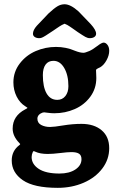

<svg xmlns="http://www.w3.org/2000/svg" viewBox="-20 -696 556 910"><path d="M232.4 -550.8Q188.5 -521 178.7 -517.6Q172.4 -515.1 166 -515.1Q152.8 -515.1 144.5 -520.8Q136.2 -526.4 136.2 -536.1Q136.2 -553.2 154.3 -573.7L210 -632.3Q235.8 -656.2 252 -666Q268.1 -675.8 286.1 -675.8Q314.5 -675.8 352.5 -641.6L410.2 -581.5Q435.5 -553.7 435.5 -536.1Q435.5 -526.4 427.2 -520.8Q418.9 -515.1 405.3 -515.1Q395.5 -515.1 384.5 -521.2Q373.5 -527.3 348.6 -543.9Q342.3 -548.3 338.9 -550.8Q333.5 -554.7 324 -561.3Q314.5 -567.9 309.8 -571Q305.2 -574.2 298.6 -577.9Q292 -581.5 286.1 -583.5Q280.3 -581.5 273.4 -577.6Q266.6 -573.7 262.2 -571Q257.8 -568.4 247.3 -561Q236.8 -553.7 232.4 -550.8ZM43.5 -305.7Q43.5 -355.5 73.5 -394.8Q103.5 -434.1 149.2 -453.9Q194.8 -473.6 245.1 -473.6Q293.5 -473.6 335.9 -455.1Q359.4 -445.8 376 -445.8Q383.3 -445.8 403.3 -454.1Q418.9 -460.9 440.4 -477.5Q461.9 -494.1 471.2 -494.1Q481 -494.1 489.3 -483.4Q497.6 -472.7 497.6 -455.1Q497.6 -433.6 484.9 -410.4Q472.2 -387.2 454.6 -377Q452.1 -376 448 -374Q443.8 -372.1 442.4 -371.1Q440.9 -370.1 438.7 -368.7Q436.5 -367.2 435.8 -366Q435.1 -364.7 435.1 -363.3Q435.1 -360.8 435.8 -347.2Q436.5 -333.5 436.5 -326.2Q436.5 -276.4 408 -237.5Q379.4 -198.7 334.2 -179Q289.1 -159.2 237.3 -159.2Q222.7 -159.2 207 -161.4Q191.4 -163.6 189 -163.6Q182.1 -163.6 171.9 -157.7Q157.2 -148.4 157.2 -133.8Q157.2 -113.3 175 -103.8Q192.9 -94.2 217.3 -94.2Q235.4 -94.2 279.8 -101.6Q324.2 -108.9 366.2 -108.9Q425.8 -108.9 461.7 -78.6Q497.6 -48.3 497.6 6.3Q497.6 59.6 464.8 102.8Q432.1 146 376.2 170.2Q320.3 194.3 253.9 194.3Q141.1 194.3 88.4 158.2Q35.6 122.1 35.6 64.5Q35.6 19 71.8 -8.3Q75.7 -11.2 75.7 -13.2Q75.7 -13.7 75 -14.4Q74.2 -15.1 73 -16.4Q71.8 -17.6 71.3 -18.6Q40 -50.8 40 -86.4Q40 -146.5 99.6 -177.7Q110.4 -183.1 110.4 -184.6Q110.4 -185.5 99.6 -192.4Q73.7 -208.5 58.6 -239Q43.5 -269.5 43.5 -305.7ZM251.5 -222.7Q275.4 -222.7 289.8 -240.7Q304.2 -258.8 304.2 -287.6Q304.2 -339.8 284.4 -373.8Q264.6 -407.7 233.4 -407.7Q209 -407.7 196 -389.9Q183.1 -372.1 183.1 -340.3Q183.1 -284.2 200.7 -253.4Q218.3 -222.7 251.5 -222.7ZM129.9 48.3Q129.9 82 163.3 104.2Q196.8 126.5 261.7 126.5Q308.6 126.5 337.4 107.2Q366.2 87.9 366.2 58.6Q366.2 40 354.5 32.5Q342.8 24.9 318.8 24.9Q300.8 24.9 265.1 29.3Q229.5 33.7 206.1 33.7Q169.9 33.7 147 22.9Q142.6 20.5 139.6 20.5Q137.2 20.5 135.7 23.9Q129.9 36.6 129.9 48.3Z"/></svg>

Font: Cooper*
Style: Bold
Weight: 700
Designer: Owen Earl
Foundry: indestructible type*
Version: Version 0.001